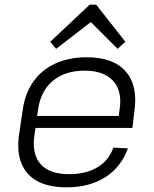

<svg xmlns="http://www.w3.org/2000/svg" viewBox="-20 -791 656 818"><path d="M264 7Q189 7 140.5 -18.5Q92 -44 71.5 -94.5Q51 -145 61 -216L77 -324Q87 -394 122.5 -444Q158 -494 216 -520.5Q274 -547 349 -547Q463 -547 516 -486Q569 -425 552 -313L544 -246H131L126 -210Q116 -132 154 -90.5Q192 -49 274 -49Q347 -49 395.5 -78.5Q444 -108 463 -162L525 -159Q496 -79 428.5 -36Q361 7 264 7ZM138 -297H486L490 -328Q501 -405 461 -447.5Q421 -490 341 -490Q257 -490 205 -446.5Q153 -403 142 -323ZM194 -613 362 -771H390L514 -613L481 -583L367 -697L219 -583Z"/></svg>

Font: Pathway Extreme 8pt Thin 12pt ExtraLight
Style: Italic
Weight: 250
Italic angle: -8°
Version: Version 1.001;gftools[0.9.26]